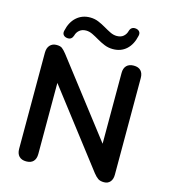

<svg xmlns="http://www.w3.org/2000/svg" viewBox="-133 -1036 1015 1150"><g transform="rotate(15 374.0 -461.5)"><path d="M137 8Q108 8 92.5 -8Q77 -24 77 -54V-649Q77 -680 92.5 -696.5Q108 -713 133 -713Q156 -713 167.5 -704.5Q179 -696 195 -676L578 -179H552V-652Q552 -681 567.5 -697Q583 -713 612 -713Q641 -713 656 -697Q671 -681 671 -652V-52Q671 -24 657 -8Q643 8 619 8Q596 8 582.5 -1Q569 -10 553 -30L171 -527H196V-54Q196 -24 181 -8Q166 8 137 8ZM185 -769Q169 -770 160 -780Q151 -790 155 -807Q167 -863 201.5 -893.5Q236 -924 285 -924Q313 -924 337 -914Q361 -904 383 -891Q405 -878 425.5 -868Q446 -858 466 -858Q492 -858 507.5 -871.5Q523 -885 528 -905Q532 -919 541 -925.5Q550 -932 563 -931Q579 -930 588 -920Q597 -910 593 -893Q581 -837 547.5 -806.5Q514 -776 464 -776Q436 -776 411.5 -786Q387 -796 365 -809Q343 -822 322.5 -832Q302 -842 282 -842Q257 -842 241 -828.5Q225 -815 220 -795Q216 -782 207.5 -775Q199 -768 185 -769Z"/></g></svg>

Font: Nunito ExtraLight
Style: Bold
Weight: 700
Version: Version 3.602